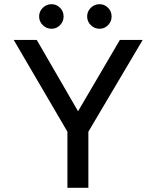

<svg xmlns="http://www.w3.org/2000/svg" viewBox="-20 -888 740 908"><path d="M224.1 -752Q199.7 -752 182.4 -769Q165 -786.1 165 -810.1Q165 -834 182.4 -851.1Q199.7 -868.2 224.1 -868.2Q247.1 -868.2 263.9 -851.1Q280.8 -834 280.8 -810.1Q280.8 -786.1 263.9 -769Q247.1 -752 224.1 -752ZM451.2 -752Q426.8 -752 409.4 -769Q392.1 -786.1 392.1 -810.1Q392.1 -834 409.4 -851.1Q426.8 -868.2 451.2 -868.2Q474.1 -868.2 491 -851.1Q507.8 -834 507.8 -810.1Q507.8 -786.1 491 -769Q474.1 -752 451.2 -752ZM298.8 0V-265.1L44.9 -699.2H153.8L349.1 -361.8L546.9 -699.2H654.8L397.9 -265.1V0Z"/></svg>

Font: Prompt
Style: Regular
Weight: 400
Designer: Katatrad Team
Foundry: CadsonDemak
Version: Version 1.000;PS 001.000;hotconv 1.0.88;makeotf.lib2.5.64775